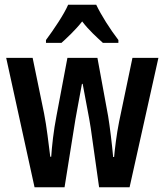

<svg xmlns="http://www.w3.org/2000/svg" viewBox="-20 -786 691 806"><path d="M384 -766H266C249 -726 205 -661 173 -618V-606H238C260 -626 296 -659 325 -696C353 -659 387 -629 412 -606H477V-618C441 -665 405 -722 384 -766ZM361 -248 396 0H524L645 -543H536L480 -275C469 -221 462 -159 459 -127H455C450 -182 441 -256 434 -298L389 -543H263L217 -299C205 -238 198 -173 195 -128H191C184 -182 176 -255 165 -310L117 -543H6L125 0H251L291 -250C295 -281 315 -383 324 -434H327C335 -387 356 -285 361 -248Z"/></svg>

Font: Noto Sans Gurmukhi UI ExtraCondensed SemiBold
Style: Regular
Weight: 600
Width: 2
Designer: Jelle Bosma - Monotype Design Team
Foundry: Monotype Imaging Inc.
Version: Version 2.004